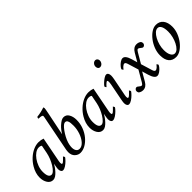

<svg xmlns="http://www.w3.org/2000/svg" viewBox="81 -1440 2216 2216"><g transform="rotate(-45 1189.5 -331.5)"><path d="M342.8 -424.8Q378.9 -424.8 414.1 -412.1L354.5 -103.5Q351.6 -91.8 351.6 -79.1Q351.6 -54.7 361.3 -54.7Q373.5 -54.7 390.6 -72Q407.7 -89.4 419.9 -101.6L425.8 -108.4Q427.7 -108.4 433.1 -99.1Q438.5 -89.8 438.5 -85.9Q430.2 -71.8 408.4 -49.8Q386.7 -27.8 361.3 -11Q335.9 5.9 315.4 5.9Q299.8 5.9 291 -8.3Q282.2 -22.5 282.2 -44.9Q282.2 -60.1 289.1 -96.7L292.5 -113.8Q293.9 -120.6 293.9 -122.1Q286.1 -107.4 271.5 -86.2Q256.8 -64.9 237.8 -43.9Q218.8 -22.9 197.8 -9Q176.8 4.9 156.2 4.9Q113.3 4.9 88.4 -33.7Q63.5 -72.3 63.5 -127Q63.5 -196.8 105 -266.1Q132.8 -313 171.6 -348.6Q210.4 -384.3 254.9 -404.5Q299.3 -424.8 342.8 -424.8ZM301.8 -379.9Q272.9 -379.9 243.7 -359.6Q214.4 -339.4 189.9 -305.4Q165.5 -271.5 150.6 -230.2Q135.7 -189 135.7 -147.5Q135.7 -51.8 185.5 -51.8Q203.1 -51.8 223.6 -71.3Q244.1 -90.8 264.2 -123Q284.2 -155.3 299.6 -193.1Q314.9 -231 322.3 -267.6L341.8 -367.2Q330.1 -379.9 301.8 -379.9Z M750 -424.8Q793 -424.8 814.9 -386.7Q836.9 -348.6 836.9 -296.9Q836.9 -234.4 816.2 -179.7Q795.4 -125 760.7 -83.3Q726.1 -41.5 684.3 -17.8Q642.6 5.9 600.6 5.9Q563.5 5.9 533.7 -22Q503.9 -49.8 503.9 -101.6Q503.9 -116.2 506.8 -133.8L587.9 -545.9Q596.7 -586.4 596.7 -597.7Q596.7 -616.2 537.1 -616.2Q534.2 -616.2 534.2 -622.1Q534.2 -633.8 542 -641.6Q605 -647.5 665 -668.9Q670.9 -666 670.9 -650.4Q670.9 -639.6 658.2 -577.1L600.6 -295.9Q631.8 -347.7 666 -378.9Q693.4 -403.3 712.9 -414.1Q732.4 -424.8 750 -424.8ZM721.7 -371.1Q701.2 -371.1 669.4 -334.5Q648.4 -310.1 628.7 -278.3Q608.9 -246.6 594.7 -213.6Q580.6 -180.7 575.2 -152.3Q564.5 -98.6 578.1 -66.4Q591.8 -34.2 626 -34.2Q662.6 -34.2 695.8 -71.8Q728.5 -109.4 746.6 -164.6Q764.6 -219.7 764.6 -273.4Q764.6 -295.9 762.5 -318.4Q760.3 -340.8 751.2 -356Q742.2 -371.1 721.7 -371.1Z M1157.2 -424.8Q1193.4 -424.8 1228.5 -412.1L1168.9 -103.5Q1166 -91.8 1166 -79.1Q1166 -54.7 1175.8 -54.7Q1188 -54.7 1205.1 -72Q1222.2 -89.4 1234.4 -101.6L1240.2 -108.4Q1242.2 -108.4 1247.6 -99.1Q1252.9 -89.8 1252.9 -85.9Q1244.6 -71.8 1222.9 -49.8Q1201.2 -27.8 1175.8 -11Q1150.4 5.9 1129.9 5.9Q1114.3 5.9 1105.5 -8.3Q1096.7 -22.5 1096.7 -44.9Q1096.7 -60.1 1103.5 -96.7L1106.9 -113.8Q1108.4 -120.6 1108.4 -122.1Q1100.6 -107.4 1085.9 -86.2Q1071.3 -64.9 1052.2 -43.9Q1033.2 -22.9 1012.2 -9Q991.2 4.9 970.7 4.9Q927.7 4.9 902.8 -33.7Q877.9 -72.3 877.9 -127Q877.9 -196.8 919.4 -266.1Q947.3 -313 986.1 -348.6Q1024.9 -384.3 1069.3 -404.5Q1113.8 -424.8 1157.2 -424.8ZM1116.2 -379.9Q1087.4 -379.9 1058.1 -359.6Q1028.8 -339.4 1004.4 -305.4Q980 -271.5 965.1 -230.2Q950.2 -189 950.2 -147.5Q950.2 -51.8 1000 -51.8Q1017.6 -51.8 1038.1 -71.3Q1058.6 -90.8 1078.6 -123Q1098.6 -155.3 1114 -193.1Q1129.4 -231 1136.7 -267.6L1156.2 -367.2Q1144.5 -379.9 1116.2 -379.9Z M1475.6 -630.9Q1490.2 -630.9 1500.5 -619.1Q1510.7 -607.4 1510.7 -591.8Q1510.7 -568.4 1495.6 -550.8Q1480.5 -533.2 1458 -533.2Q1442.4 -533.2 1433.6 -545.4Q1424.8 -557.6 1424.8 -575.2Q1424.8 -597.7 1439.5 -614.3Q1454.1 -630.9 1475.6 -630.9ZM1447.3 -424.8Q1462.9 -424.8 1471.7 -410.6Q1480.5 -396.5 1480.5 -374Q1480.5 -354 1474.6 -322.3L1431.6 -103.5Q1428.7 -91.8 1428.7 -79.1Q1428.7 -54.7 1438.5 -54.7Q1450.7 -54.7 1467.8 -72Q1484.9 -89.4 1497.1 -101.6L1502.9 -108.4Q1504.9 -108.4 1510.3 -99.1Q1515.6 -89.8 1515.6 -85.9Q1507.3 -71.8 1485.6 -49.8Q1463.9 -27.8 1438.5 -11Q1413.1 5.9 1392.6 5.9Q1377 5.9 1368.2 -8.3Q1359.4 -22.5 1359.4 -44.9Q1359.4 -59.6 1366.2 -96.7L1406.2 -300.8Q1411.1 -329.6 1411.1 -339.8Q1411.1 -364.3 1401.4 -364.3Q1395.5 -364.3 1385.5 -356.4Q1375.5 -348.6 1366.2 -339.1Q1356.9 -329.6 1352.5 -324.2L1347.7 -318.4Q1345.7 -318.4 1340.3 -327.6Q1335 -336.9 1335 -340.8Q1342.8 -354 1363.3 -373.8Q1383.8 -393.6 1407.2 -409.2Q1430.7 -424.8 1447.3 -424.8Z M1714.8 -424.8Q1755.9 -424.8 1781.2 -339.8L1801.8 -270.5L1859.4 -369.1Q1891.6 -424.8 1941.4 -424.8Q1975.1 -424.8 1998 -405.3Q2005.9 -390.1 2005.9 -379.9Q2005.9 -365.2 1995.6 -355Q1985.4 -344.7 1974.6 -344.7Q1961.4 -344.7 1945.8 -359.9Q1930.2 -375 1916 -375Q1904.3 -375 1889.6 -349.6L1816.4 -224.6L1858.4 -86.9Q1868.2 -53.7 1884.8 -53.7Q1899.4 -53.7 1916 -68.8Q1932.6 -84 1939.5 -96.7Q1943.4 -96.7 1949.2 -88.9Q1955.1 -81.1 1955.1 -77.1Q1953.1 -66.4 1936.8 -46.6Q1920.4 -26.9 1898.2 -11Q1876 4.9 1855.5 4.9Q1814.9 4.9 1789.1 -80.1L1766.6 -156.2L1705.1 -49.8Q1672.9 5.9 1623 5.9Q1589.4 5.9 1566.4 -13.7Q1558.6 -27.3 1558.6 -39.1Q1558.6 -53.7 1568.8 -64Q1579.1 -74.2 1589.8 -74.2Q1603 -74.2 1618.7 -59.1Q1634.3 -43.9 1648.4 -43.9Q1660.2 -43.9 1674.8 -69.3L1752 -202.1L1711.9 -333Q1702.1 -366.2 1685.5 -366.2Q1670.9 -366.2 1654.3 -351.1Q1637.7 -335.9 1630.9 -323.2Q1627 -323.2 1621.1 -331.1Q1615.2 -338.9 1615.2 -342.8Q1617.2 -354 1633.5 -373.5Q1649.9 -393.1 1672.4 -408.9Q1694.8 -424.8 1714.8 -424.8Z M2257.8 -424.8Q2315.4 -424.8 2347.2 -384.8Q2378.9 -344.7 2378.9 -274.4Q2378.9 -224.1 2359.4 -174.6Q2339.8 -125 2308.1 -84.5Q2276.4 -43.9 2238.3 -19.5Q2200.2 4.9 2163.1 4.9Q2104.5 4.9 2073.7 -33.2Q2043 -71.3 2043 -141.6Q2043 -192.4 2062.3 -242.4Q2081.5 -292.5 2113.3 -333.7Q2145 -375 2182.9 -399.9Q2220.7 -424.8 2257.8 -424.8ZM2246.1 -384.8Q2221.7 -384.8 2198.7 -363.5Q2175.8 -342.3 2157.2 -308.1Q2138.7 -273.9 2127.9 -233.4Q2117.2 -192.9 2117.2 -154.3Q2117.2 -97.7 2135.3 -66.4Q2153.3 -35.2 2180.7 -35.2Q2205.1 -35.2 2227.3 -56.4Q2249.5 -77.6 2267.1 -112.1Q2284.7 -146.5 2294.7 -187Q2304.7 -227.5 2304.7 -266.6Q2304.7 -324.2 2289.1 -354.5Q2273.4 -384.8 2246.1 -384.8Z"/></g></svg>

Font: Metal
Style: Regular
Weight: 400
Designer: Danh Hong
Version: Version 8.002; ttfautohint (v1.8.3)